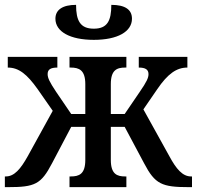

<svg xmlns="http://www.w3.org/2000/svg" viewBox="-20 -770 810 790"><path d="M366 -606C464 -606 523 -640 523 -693C523 -731 494 -750 438 -750C438 -685 422 -652 366 -652C310 -652 293 -685 293 -750C238 -750 208 -730 208 -693C208 -640 268 -606 366 -606ZM0 0H13C124 0 149 -12 194 -98L273 -248H331V-112C331 -53 305 -44 271 -44H266V0H500V-44H495C462 -44 436 -53 436 -112V-248H493L573 -98C618 -12 646 0 757 0H770V-44H766C731 -44 705 -75 677 -127L570 -320L627 -403C670 -466 706 -492 751 -492V-536H551V-492C578 -492 591 -484 591 -465C591 -450 584 -434 555 -392L493 -301H436V-424C436 -482 461 -492 495 -492H500V-536H266V-492H271C305 -492 331 -482 331 -424V-301H273L211 -392C183 -434 176 -450 176 -465C176 -484 188 -492 216 -492V-536H12V-492C57 -492 91 -465 135 -403L197 -314L94 -127C65 -75 39 -44 4 -44H0Z"/></svg>

Font: Noto Serif SemiCondensed Medium
Style: Regular
Weight: 500
Width: 4
Designer: Monotype Design Team
Foundry: Monotype Imaging Inc.
Version: Version 2.014